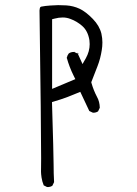

<svg xmlns="http://www.w3.org/2000/svg" viewBox="-20 -762 540 759"><path d="M186 -410.6V-686L195.8 -688.5Q212.4 -692.9 228 -692.9Q243.7 -692.9 258.8 -687Q284.2 -677.7 305.2 -659.2Q327.6 -639.6 333.5 -603Q334.5 -595.2 334.5 -587.4Q334.5 -559.1 319.3 -531.7L306.2 -508.8L287.6 -549.8L273.9 -556.2Q272.5 -556.6 271.5 -556.6Q259.3 -556.6 251.5 -550.3Q245.6 -542.5 244.1 -533.2Q253.4 -498.5 271.5 -461.9L277.8 -449.2ZM165.5 -22.9Q167 -22.5 170.2 -22.5Q173.3 -22.5 178 -23.7Q182.6 -24.9 187 -27.8L193.8 -42Q191.9 -76.7 191.9 -113Q191.9 -149.4 185.5 -358.4Q225.1 -370.1 247.8 -378.9Q270.5 -387.7 297.4 -398.9L333 -323.2L346.2 -316.9Q347.7 -316.4 348.6 -316.4Q359.9 -316.4 367.7 -321.8L374.5 -335.9Q374 -360.4 363.3 -379.4Q350.1 -404.3 341.8 -433.1L340.8 -437Q354 -470.7 365.7 -501Q377 -529.8 382.3 -564Q384.8 -578.1 384.8 -594.5Q384.8 -610.8 380.9 -628.9Q373.5 -659.7 347.2 -687Q319.3 -715.8 294.4 -727.5Q270 -738.8 242.2 -740.7Q220.7 -741.7 210 -741.7Q199.2 -741.7 178.7 -740.2Q158.2 -738.8 143.1 -735.8Q141.1 -735.4 140.1 -734.4Q136.7 -731 136.2 -720.7Q142.6 -256.3 142.6 -135.7Q142.6 -105.5 142.3 -99.1Q142.1 -92.8 142.1 -83.7Q142.1 -74.7 144.3 -59.8Q146.5 -44.9 152.8 -29.3ZM244.1 -533.2Q243.7 -531.7 243.7 -530.8L243.2 -535.6Q243.7 -534.2 244.1 -533.2ZM251.5 -550.3 252.4 -551.3Q252 -550.8 251.5 -550.3ZM273.9 -556.2 271.5 -557.6 276.4 -556.2Q274.9 -556.2 273.9 -556.2ZM287.6 -549.8 285.6 -554.2 292 -547.9Z"/></svg>

Font: NaikaiFont
Style: ExtraLight
Weight: 200
Version: Version 1.89